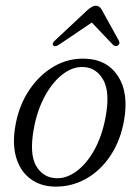

<svg xmlns="http://www.w3.org/2000/svg" viewBox="-20 -662 500 690"><path d="M288.5 -451Q365.5 -448 404.2 -388.2Q443 -328.5 426 -230Q413 -156 376.2 -101.5Q339.5 -47 286.8 -18.2Q234 10.5 173.5 8.5Q124.5 7 89 -19.5Q53.5 -46 38.5 -94.8Q23.5 -143.5 35.5 -211.5Q48 -282.5 84.5 -337.5Q121 -392.5 173.8 -423.2Q226.5 -454 288.5 -451ZM182 -21.5Q219 -20 255.2 -46.8Q291.5 -73.5 319.2 -123.5Q347 -173.5 359.5 -241.5Q376 -330 351.5 -374.2Q327 -418.5 281 -421Q242.5 -423.5 205.8 -395.5Q169 -367.5 141.2 -316.5Q113.5 -265.5 101.5 -199.5Q85 -108.5 109.8 -66Q134.5 -23.5 182 -21.5ZM192 -501.5Q177.5 -492 171.5 -498.5Q165.5 -505.5 177 -516L294 -625.5Q311.5 -641.5 324.5 -641.5Q338 -641.5 346.5 -625.5L407 -516Q413 -505 403.5 -498.5Q394.5 -493 385.5 -501.5L310 -581Z"/></svg>

Font: Fraunces 72pt Soft Light
Style: Italic
Weight: 300
Italic angle: -16°
Version: Version 1.000;[b76b70a41]